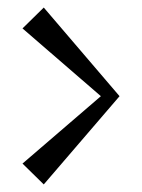

<svg xmlns="http://www.w3.org/2000/svg" viewBox="-20 -526 379 512"><path d="M40 -89.8 249 -269.5 40 -450.2 96.7 -505.9 298.8 -269.5 96.7 -34.2Z"/></svg>

Font: TriodPostnaja
Style: Medium
Weight: 500
Version: 20110805